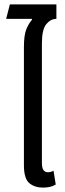

<svg xmlns="http://www.w3.org/2000/svg" viewBox="-20 -845 296 875"><path d="M176 10Q138 10 113.5 -10.5Q89 -31 89 -92V-630Q89 -686 100.5 -713Q112 -740 126 -755L125 -759H8L25 -825H237V-759Q211 -759 191 -735Q171 -711 171 -647V-103Q171 -80 178 -70Q185 -60 199 -60Q212 -60 224 -67L234 -4Q221 4 206 7Q191 10 176 10Z"/></svg>

Font: Noto Sans Thai ExtCond
Style: Regular
Weight: 400
Width: 2
Designer: Monotype Design Team
Foundry: Monotype Imaging Inc.
Version: Version 2.002; ttfautohint (v1.8.4.7-5d5b)